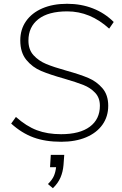

<svg xmlns="http://www.w3.org/2000/svg" viewBox="-20 -740 644 1013"><path d="M39 -88 64 -123Q119 -74 174.5 -53Q230 -32 302 -32Q401 -32 454 -71.5Q507 -111 507 -182Q507 -224 482 -250.5Q457 -277 420.5 -291.5Q384 -306 319 -325Q244 -346 197.5 -365.5Q151 -385 119 -424Q87 -463 87 -527Q87 -585 117.5 -628.5Q148 -672 203.5 -696Q259 -720 334 -720Q408 -720 470.5 -695.5Q533 -671 580 -624L556 -589Q456 -680 335 -680Q235 -680 182.5 -639Q130 -598 130 -526Q130 -478 157 -448.5Q184 -419 223.5 -402.5Q263 -386 331 -367Q403 -347 446.5 -328.5Q490 -310 520.5 -274.5Q551 -239 551 -182Q551 -125 520.5 -82Q490 -39 434 -15.5Q378 8 303 8Q219 8 156.5 -15Q94 -38 39 -88ZM319 77 315 131Q312 167 299 197Q286 227 259 253L233 231Q256 208 264.5 188Q273 168 276 142H244L248 77Z"/></svg>

Font: Muli ExtraLight
Style: Italic
Weight: 275
Italic angle: -4.541°
Designer: Vernon Adams
Foundry: Vernon Adams
Version: Version 2.001